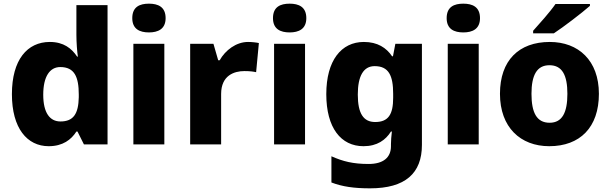

<svg xmlns="http://www.w3.org/2000/svg" viewBox="-20 -788 3334 1048"><path d="M246 10C323 10 369 -26 397 -70H403L438 0H567V-760H397V-598C397 -557 401 -505 405 -479H401C371 -524 327 -559 252 -559C129 -559 45 -462 45 -274C45 -88 128 10 246 10ZM310 -125C252 -125 216 -172 216 -271C216 -371 252 -422 309 -422C386 -422 410 -369 410 -272V-257C408 -168 382 -125 310 -125Z M793 -768C743 -768 702 -751 702 -689C702 -629 743 -611 793 -611C842 -611 884 -629 884 -689C884 -751 842 -768 793 -768ZM877 -549H708V0H877Z M1334 -559C1269 -559 1210 -514 1179 -459H1171L1145 -549H1018V0H1187V-275C1187 -377 1259 -400 1314 -400C1346 -400 1364 -397 1378 -394L1393 -553C1381 -556 1355 -559 1334 -559Z M1561 -768C1511 -768 1470 -751 1470 -689C1470 -629 1511 -611 1561 -611C1610 -611 1652 -629 1652 -689C1652 -751 1610 -768 1561 -768ZM1645 -549H1476V0H1645Z M1966 -559C1843 -559 1761 -458 1761 -274C1761 -90 1841 10 1964 10C2039 10 2085 -24 2114 -70H2119C2116 -46 2114 -19 2114 -2V10C2114 72 2072 107 1992 107C1907 107 1852 93 1789 65V208C1849 231 1913 240 2000 240C2192 240 2283 158 2283 3V-549H2138L2125 -481H2120C2089 -527 2041 -559 1966 -559ZM2025 -427C2102 -427 2126 -375 2126 -276V-254C2126 -164 2100 -122 2028 -122C1964 -122 1933 -168 1933 -272C1933 -373 1964 -427 2025 -427Z M2509 -768C2459 -768 2418 -751 2418 -689C2418 -629 2459 -611 2509 -611C2558 -611 2600 -629 2600 -689C2600 -751 2558 -768 2509 -768ZM2593 -549H2424V0H2593Z M3200 -756V-766H3012C2981 -721 2923 -657 2890 -620V-606H3003C3055 -640 3157 -718 3200 -756ZM3249 -276C3249 -458 3137 -559 2981 -559C2812 -559 2709 -458 2709 -276C2709 -93 2821 10 2978 10C3146 10 3249 -93 3249 -276ZM2881 -276C2881 -377 2910 -432 2979 -432C3049 -432 3077 -377 3077 -276C3077 -174 3049 -118 2980 -118C2909 -118 2881 -174 2881 -276Z"/></svg>

Font: Noto Sans Thai Looped ExtraBold
Style: Regular
Weight: 800
Designer: Cadson Demak Team
Foundry: Cadson Demak Co., Ltd.
Version: Version 1.001